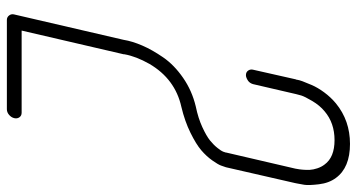

<svg xmlns="http://www.w3.org/2000/svg" viewBox="-260 -580 1039 559"><g transform="rotate(90 259.5 -300.5)"><path d="M308 156Q317 156 321.5 162.5Q326 169 324 177.5Q322 186 314.5 192.5Q307 199 298 199H38Q30 199 25 192.5Q20 186 22 178L96 -141Q100 -166 112.5 -195Q125 -224 147 -256Q169 -288 206.5 -314Q244 -340 290 -351Q324 -358 350 -370Q376 -382 389 -392.5Q402 -403 411 -414.5Q420 -426 421.5 -430.5Q423 -435 424 -438Q424 -439 424 -439L471 -641Q471 -643 472 -647Q473 -651 474 -662Q475 -673 474.5 -683Q474 -693 470 -705Q466 -717 459 -726Q438 -755 388 -755Q338 -755 304 -726Q287 -712 274 -690Q261 -668 258 -658Q255 -648 254 -643L225 -518Q224 -514 221.5 -510Q219 -506 215.5 -503.5Q212 -501 207.5 -499Q203 -497 199 -497Q190 -497 185.5 -503.5Q181 -510 183 -518L211 -642Q212 -643 212 -645Q213 -652 216.5 -661.5Q220 -671 227.5 -688.5Q235 -706 249 -725Q263 -744 281 -759Q331 -800 399 -800Q468 -800 498 -759Q513 -739 516.5 -709.5Q520 -680 518 -667Q516 -654 514 -645Q513 -641 513 -640L467 -439Q465 -433 462 -424.5Q459 -416 447 -399Q435 -382 417.5 -367Q400 -352 366.5 -335.5Q333 -319 291 -309Q210 -291 166 -216Q144 -177 138 -143Q138 -142 138 -141L69 156Z"/></g></svg>

Font: Soda Fountain
Style: ThinOblique
Weight: 400
Version: Version 1.0